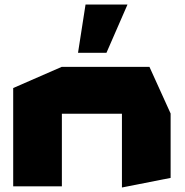

<svg xmlns="http://www.w3.org/2000/svg" viewBox="-20 -819 815 844"><path d="M38 0V-432L251 -525H252V0ZM516 5V-319H730V-37L517 5ZM252 -319V-525H637L730 -320V-319ZM323 -587 356 -799H540V-798L448 -587Z"/></svg>

Font: Foldit ExtraBold
Style: Regular
Weight: 800
Version: Version 1.003